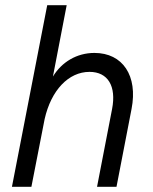

<svg xmlns="http://www.w3.org/2000/svg" viewBox="-20 -720 588 740"><path d="M412 -300 354 0H429L487 -300C512 -428 453 -516 344 -516C276 -516 218 -481 184 -425L237 -700H162L26 0H101L152 -261C177 -372 244 -443 325 -443C396 -443 429 -388 412 -300Z"/></svg>

Font: Uncut Sans
Style: Italic
Weight: 400
Italic angle: -11°
Designer: Kasper Nordkvist
Foundry: UNCUT.wtf
Version: Version 1.304;Glyphs 3.2 (3246)